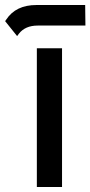

<svg xmlns="http://www.w3.org/2000/svg" viewBox="-62 -748 360 766"><path d="M94.7 -555.4H175.8H185.5V-547.1V-10.2V-1.9H175.8H94.7H85V-10.2V-547.1V-555.4ZM83.5 -728H277.8L278.8 -646H88.4Q38.6 -646 13.2 -613.3L6.3 -604L-41.5 -663.6L-37.1 -669.9Q1 -728 83.5 -728Z"/></svg>

Font: Shabnam Medium FD
Style: Medium-FD
Weight: 500
Foundry: DejaVu fonts team - Redesigned by Saber Rastikerdar - Based on Vazir font
Version: Version 5.0.0